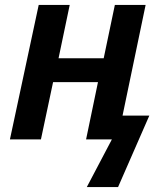

<svg xmlns="http://www.w3.org/2000/svg" viewBox="-20 -562 656 774"><path d="M330 192 431 0H327L375 -231H194L145 0H20L136 -542H261L216 -327H398L443 -542H567L474 -96H582L456 192Z"/></svg>

Font: Noto Sans Display SemiBold
Style: Italic
Weight: 600
Italic angle: -12°
Designer: Monotype Design Team
Foundry: Monotype Imaging Inc.
Version: Version 2.003